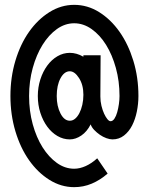

<svg xmlns="http://www.w3.org/2000/svg" viewBox="-20 -576 618 792"><path d="M286 120Q309 120 333.5 109Q358 98 381 77L424 140Q393 167 358.5 181.5Q324 196 286 196Q232 196 184 166Q136 136 100 85Q64 34 43.5 -34.5Q23 -103 23 -180Q23 -257 43.5 -325.5Q64 -394 100 -445Q136 -496 184 -526Q232 -556 286 -556Q341 -556 389 -526Q437 -496 473 -445Q509 -394 530 -325.5Q551 -257 551 -180Q551 -148 544.5 -116Q538 -84 525 -58.5Q512 -33 491.5 -17Q471 -1 444 -1Q433 -1 419 -6Q405 -11 392 -20Q379 -29 368.5 -40Q358 -51 354 -63Q339 -33 315.5 -17Q292 -1 268 -1Q241 -1 217 -15Q193 -29 175 -53.5Q157 -78 146.5 -110.5Q136 -143 136 -180Q136 -216 146.5 -248.5Q157 -281 175 -305.5Q193 -330 217 -344Q241 -358 268 -358Q296 -358 324 -342V-348H395L394 -178Q394 -158 398.5 -139.5Q403 -121 409.5 -107Q416 -93 423 -84.5Q430 -76 436 -76Q445 -76 452 -86.5Q459 -97 463.5 -113Q468 -129 470.5 -147Q473 -165 473 -180Q473 -241 458 -295.5Q443 -350 417.5 -391Q392 -432 358 -456Q324 -480 286 -480Q248 -480 214.5 -456Q181 -432 155.5 -391Q130 -350 115 -295.5Q100 -241 100 -180Q100 -118 115 -63.5Q130 -9 155.5 31.5Q181 72 214.5 96Q248 120 286 120ZM268 -282Q245 -282 229.5 -253Q214 -224 214 -180Q214 -138 229.5 -108Q245 -78 268 -78Q280 -78 290 -86.5Q300 -95 307.5 -109.5Q315 -124 319.5 -143.5Q324 -163 324 -185Q324 -226 306 -254Q288 -282 268 -282Z"/></svg>

Font: Berliner Wand
Style: Regular
Weight: 400
Designer: Peter Wiegel
Foundry: Peter Wiegel
Version: Version 1.000